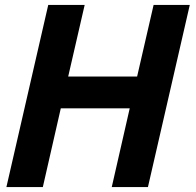

<svg xmlns="http://www.w3.org/2000/svg" viewBox="-20 -760 797 780"><path d="M176 -740H324L257 -449H537L604 -740H751L581 0H434L507 -320H227L154 0H6Z"/></svg>

Font: KaiGen Gothic CN Bold
Style: Bold
Weight: 700
Designer: Ryoko NISHIZUKA  (kana & ideographs); Paul D. Hunt (Latin, Greek & Cyrillic); Wenlong ZHANG  (bopomofo); Sandoll Communi
Foundry: Adobe Systems Incorporated
Version: Version 1.002.20150501